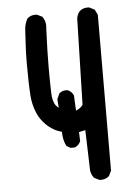

<svg xmlns="http://www.w3.org/2000/svg" viewBox="-54 -794 608 845"><g transform="rotate(-5 250.0 -371.5)"><path d="M255.4 -143.6H236.3L218.8 -153.8L217.8 -155.8Q205.1 -183.1 205.1 -214.8Q205.1 -216.3 205.1 -217.3Q165.5 -227.5 135.3 -257.8Q110.8 -282.2 98.1 -313.5Q84 -348.6 81.1 -384.8Q77.1 -435.1 77.1 -530.8Q77.1 -580.6 79.6 -615.7Q82 -650.9 83 -676.3Q84 -703.1 97.2 -727.5L98.6 -728.5Q112.3 -740.7 132.8 -740.7Q135.7 -740.7 140.6 -740.2L163.6 -729L164.6 -727.1Q176.8 -710 176.8 -687.5Q176.8 -681.6 175.8 -675.3Q171.4 -569.8 171.4 -505.9Q171.4 -445.3 172.9 -392.6Q173.8 -354.5 188 -335.4Q193.4 -329.1 200.2 -323.7L197.3 -361.8L208.5 -386.7L210 -387.7Q221.7 -397.9 238.3 -397.9Q245.1 -397.9 247.1 -397Q263.7 -389.6 271 -373L271.5 -372.1L274.9 -304.7Q295.4 -313 305.7 -327.6L315.4 -708Q317.9 -726.1 329.6 -739.7Q343.8 -752.4 364.3 -752.4Q367.2 -752.4 372.1 -752L395.5 -740.2L407.2 -716.8L405.3 -28.3L394 -4.9L392.6 -3.9Q378.9 8.3 358.4 8.3Q355.5 8.3 350.6 7.8L328.1 -3.4L326.7 -4.9Q315.9 -19.5 313.5 -37.6L308.1 -215.8L279.8 -209.5L281.2 -169.4Q276.9 -159.7 271 -153.8Q265.1 -147.9 255.4 -143.6Z"/></g></svg>

Font: Bakudai
Style: Bold
Weight: 700
Version: Version 1.48